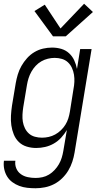

<svg xmlns="http://www.w3.org/2000/svg" viewBox="-26 -782 546 1025"><path d="M164 223Q141 223 119 220.5Q97 218 77 210.5Q57 203 40 190.5Q23 178 12 160Q1 142 -3.5 120.5Q-8 99 -5 76H56Q53 98 61 117Q69 136 85 147.5Q101 159 121.5 163.5Q142 168 164 168Q182 168 200.5 164Q219 160 235.5 150Q252 140 265.5 125.5Q279 111 288.5 94.5Q298 78 303.5 60Q309 42 312 24L331 -88Q318 -66 300.5 -47Q283 -28 261 -15.5Q239 -3 215 2.5Q191 8 167 8Q141 8 116.5 0.5Q92 -7 74.5 -24Q57 -41 47.5 -64.5Q38 -88 34.5 -113Q31 -138 32.5 -164.5Q34 -191 38 -218L58 -338Q62 -361 69 -384.5Q76 -408 88.5 -430Q101 -452 118.5 -471.5Q136 -491 158 -504Q180 -517 204 -522.5Q228 -528 252 -528Q278 -528 301.5 -521Q325 -514 342.5 -498Q360 -482 370 -460.5Q380 -439 385 -414L402 -520H463L372 33Q368 57 360 81.5Q352 106 338.5 128.5Q325 151 305.5 170Q286 189 262.5 201Q239 213 213.5 218Q188 223 164 223ZM198 -47Q216 -47 234 -51Q252 -55 268.5 -64Q285 -73 299 -86.5Q313 -100 323 -116Q333 -132 338.5 -149.5Q344 -167 347 -185L366 -305Q370 -325 371 -344.5Q372 -364 369 -383Q366 -402 358 -419.5Q350 -437 336.5 -449.5Q323 -462 304.5 -467.5Q286 -473 266 -473Q248 -473 229.5 -468.5Q211 -464 194.5 -454.5Q178 -445 164.5 -430.5Q151 -416 141.5 -399Q132 -382 126.5 -364.5Q121 -347 118 -329L98 -209Q95 -189 94 -169.5Q93 -150 96 -132Q99 -114 107 -97.5Q115 -81 128.5 -69Q142 -57 160.5 -52Q179 -47 198 -47ZM257 -588 158 -723 213 -757 297 -630 423 -762 470 -718 325 -588Z"/></svg>

Font: Iosevka SS04 Light Oblique
Style: Regular
Weight: 300
Italic angle: -9°
Monospace: yes
Designer: Belleve Invis
Foundry: Belleve Invis
Version: Version 19.0.0; ttfautohint (v1.8.4)